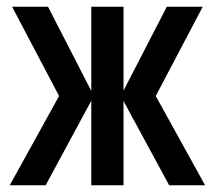

<svg xmlns="http://www.w3.org/2000/svg" viewBox="-20 -552 640 572"><path d="M9 0 156 -266 16 -532H123L252 -281V-532H348V-282L477 -532H584L444 -266L591 0H484L348 -251V0H252V-252L116 0Z"/></svg>

Font: Geist Mono Medium
Style: Regular
Weight: 500
Monospace: yes
Designer: Basement.studio, Andrés Briganti, Mateo Zaragoza
Foundry: Basement.studio, Vercel, Andrés Briganti, Guido Ferreyra, Mateo Zaragoza
Version: Version 1.500; ttfautohint (v1.8.4.7-5d5b)